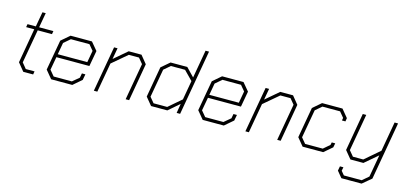

<svg xmlns="http://www.w3.org/2000/svg" viewBox="-74 -1264 4327 2029"><g transform="rotate(15 2090.0 -249.0)"><path d="M101 -86 167 -464H78L84 -498H175L204 -660H240L211 -498H367L361 -463H205L140 -95L189 -35H285L279 0H171Z M404 -87 463 -419 555 -498H789L861 -412L830 -240H469L443 -96L494 -35H693L765 -95L774 -144H812L800 -80L707 0H476ZM798 -274 821 -403 771 -463H568L498 -403L475 -274Z M1031 -498H1069L1047 -375L1191 -498H1331L1401 -412L1329 0H1291L1362 -403L1313 -462H1202L1038 -323L981 0H943Z M1499 -85 1558 -420 1649 -498H1832L1920 -407L1974 -714H2012L1887 0H1849L1866 -103L1747 0H1569ZM1736 -35 1876 -155 1913 -365 1817 -463H1662L1593 -404L1538 -94L1587 -35Z M2062 -87 2121 -419 2213 -498H2447L2519 -412L2488 -240H2127L2101 -96L2152 -35H2351L2423 -95L2432 -144H2470L2458 -80L2365 0H2134ZM2456 -274 2479 -403 2429 -463H2226L2156 -403L2133 -274Z M2689 -498H2727L2705 -375L2849 -498H2989L3059 -412L2987 0H2949L3020 -403L2971 -462H2860L2696 -323L2639 0H2601Z M3157 -85 3216 -420 3307 -498H3530L3601 -412L3595 -375H3557L3562 -404L3513 -463H3320L3251 -404L3196 -94L3245 -35H3438L3507 -94L3513 -123H3551L3542 -77L3452 0H3227Z M4138 -498 4027 135 3930 216H3709L3653 148L3662 99H3700L3692 139L3727 181H3922L3991 122L4034 -121L3892 0H3750L3680 -85L3752 -498H3790L3719 -94L3768 -35H3881L4043 -174L4100 -498Z"/></g></svg>

Font: Chakra Petch ExtraLight
Style: Italic
Weight: 275
Italic angle: -10°
Designer: Katatrad Aksorn Co.,Ltd.
Foundry: Cadson Demak Co.,Ltd.
Version: Version 1.000; ttfautohint (v1.6)